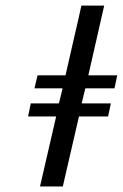

<svg xmlns="http://www.w3.org/2000/svg" viewBox="-20 -672 442 691"><path d="M206.1 -1H124L182.1 -252.9H81.1L90.8 -299.8H191.9Q193.8 -307.6 198.5 -325.9Q203.1 -344.2 205.1 -354H104L115.2 -400.9H215.8Q224.6 -441.9 244.4 -526.4Q264.2 -610.8 272.9 -651.9H355L297.9 -400.9H401.9L392.1 -354H287.1Q285.2 -345.2 280.5 -327.1Q275.9 -309.1 273.9 -299.8H378.9L369.1 -252.9H264.2Q254.4 -211.9 235.1 -127Q215.8 -42 206.1 -1Z"/></svg>

Font: Linux Libertine
Style: Semibold Italic
Weight: 600
Italic angle: -11.5°
Designer: Philipp H. Poll
Foundry: Philipp H. Poll
Version: Version 5.1.2 ; ttfautohint (v0.9)